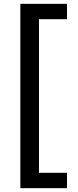

<svg xmlns="http://www.w3.org/2000/svg" viewBox="-20 -813 405 1000"><path d="M86 167V-793H329V-713H183V87H329V167Z"/></svg>

Font: Mona Sans ExtraLight Medium
Style: Regular
Weight: 500
Version: Version 2.000